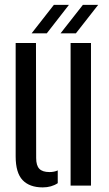

<svg xmlns="http://www.w3.org/2000/svg" viewBox="-20 -781 458 808"><path d="M45.9 -122.8V-600H131.4L132.2 -115.8Q132.2 -84.6 145.4 -70.8Q158.6 -56.9 188.3 -56.9Q208.1 -56.9 223 -63.9V-10.1Q196.2 7.6 159.9 7.6Q104.3 7.6 75.1 -23.1Q45.9 -53.8 45.9 -122.8ZM277.1 0V-600H362.9V0ZM112.9 -640.6 206.7 -760.5H270.1L176.8 -640.6ZM234.7 -640.6 328.8 -760.5H393.1L299.3 -640.6Z"/></svg>

Font: Big Shoulders Stencil Text SC Thin
Style: Regular
Weight: 100
Designer: Patric King
Foundry: XO Type Co
Version: Version 2.001